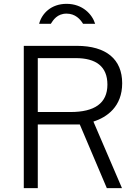

<svg xmlns="http://www.w3.org/2000/svg" viewBox="-20 -981 714 1001"><path d="M467 -347C538 -370 617 -425 617 -547C617 -671 535 -742 380 -742H104V0H177V-332H396L537 0H616ZM476 -857C461 -906 411 -961 327 -961C247 -961 198 -911 184 -857H245C257 -876 278 -910 327 -910C373 -910 399 -880 413 -857ZM177 -397V-678H375C480 -678 540 -635 540 -540C540 -442 472 -397 348 -397Z"/></svg>

Font: Cheyenne Sans Light
Style: Regular
Weight: 300
Designer: The Public Sans project authors (U.S. Web Design System), Libre Franklin designed by Pablo Impallari and Rodrigo Fuenzal
Foundry: The Cheyenne Sans Project Authors
Version: Version 2.007